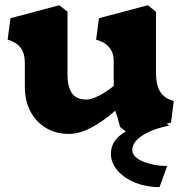

<svg xmlns="http://www.w3.org/2000/svg" viewBox="-20 -516 715 754"><path d="M77.5 -176.5V-268.5Q77.5 -292 71 -310Q64.5 -328 49.2 -340.8Q34 -353.5 10 -360L21 -444.5L213 -495.5L245 -470V-223.5Q245 -175 262.5 -150Q280 -125 319 -125Q333.5 -125 352.5 -132.8Q371.5 -140.5 391 -152.8Q410.5 -165 426.5 -178.5V-279Q426.5 -297.5 419.5 -313.2Q412.5 -329 397.2 -341.2Q382 -353.5 357.5 -360L368.5 -444.5L560.5 -495.5L592.5 -470V-234.5Q592.5 -203 598.5 -180.2Q604.5 -157.5 620 -142Q635.5 -126.5 662.5 -119.5L651.5 -34.5L483.5 8L451.5 -17.5Q447 -36.5 441.5 -54.8Q436 -73 432 -81.5L426.5 -76Q382.5 -38 336.8 -14Q291 10 250.5 10Q200.5 10 161 -13.2Q121.5 -36.5 99.5 -78.5Q77.5 -120.5 77.5 -176.5ZM500.5 81Q507.5 106 548.5 121Q589.5 136 636.5 136L606.5 219Q555.5 219 511.5 201.5Q467.5 184 441.5 153.5Q415.5 123 415.5 88Q415.5 31 477.5 -1Q539.5 -33 616.5 -43L644.5 -23Q587.5 -11 553.5 7.5Q519.5 26 508 45.5Q496.5 65 500.5 81Z"/></svg>

Font: TMT Limkin
Style: Regular
Weight: 400
Designer: Gabriel Drozdov
Version: Version 1.000;Glyphs 3.1.2 (3151)